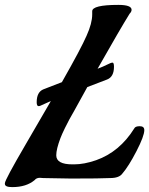

<svg xmlns="http://www.w3.org/2000/svg" viewBox="-47 -721 610 785"><path d="M130 7 116 6Q102 6 95 15Q61 44 3 44Q-27 44 -27 31V28Q-27 15 57 -129Q141 -273 161 -308L121 -290Q116 -287 111 -287Q103 -287 103 -303Q103 -345 131 -356L206 -385Q285 -524 307 -575Q330 -626 330 -662V-675Q330 -701 437 -701Q491 -701 491 -681Q491 -673 483 -665Q445 -604 352 -440Q376 -449 391.5 -457Q407 -465 413 -465Q419 -465 419 -448Q419 -407 391 -396L310 -365L257 -269Q243 -244 237 -233.5Q231 -223 218.5 -197.5Q206 -172 200 -156Q183 -111 183 -86Q183 -49 249 -49H256Q297 -49 346 -66Q442 -100 502 -196Q506 -205 524.5 -205Q543 -205 543 -189Q543 -165 511 -103Q479 -41 453 -11Q440 7 403 7Q366 9 243 9Z"/></svg>

Font: Condiment
Style: Regular
Weight: 400
Designer: Angel Koziupa, Alejandro Paul
Foundry: Angel Koziupa, Alejandro Paul
Version: Version 1.001